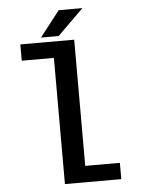

<svg xmlns="http://www.w3.org/2000/svg" viewBox="-63 -1023 835 1074"><g transform="rotate(-5 355.0 -486.0)"><path d="M379.5 -91.5H574V0H257.5V-708.5H77V-800H379.5ZM195.5 -828 307.5 -972H440.5L294.5 -828Z"/></g></svg>

Font: League Mono Medium
Style: Regular
Weight: 500
Width: 6
Designer: Tyler Finck
Foundry: The League of Moveable Type / Tyler Finck
Version: Version 2.300;RELEASE